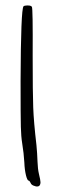

<svg xmlns="http://www.w3.org/2000/svg" viewBox="-20 -681 212 697"><path d="M65.4 -658.2Q69.3 -661.1 78.1 -661.1Q79.1 -661.1 81.1 -661.1Q92.8 -661.1 95.7 -656.2Q99.6 -652.3 98.6 -477.5Q98.6 -342.8 100.6 -291Q102.5 -238.3 112.3 -154.3Q115.2 -125 116.2 -93.8Q117.2 -67.4 121.1 -50.8Q127 -26.4 127 -19.5Q127 -11.7 123 -6.8Q120.1 -3.9 114.3 -3.9Q110.4 -3.9 105.5 -5.9Q93.8 -8.8 90.8 -17.6Q86.9 -25.4 84 -25.4Q79.1 -25.4 74.2 -44.9Q69.3 -65.4 68.4 -90.8Q66.4 -125 60.5 -161.1Q56.6 -184.6 55.7 -220.7Q54.7 -256.8 54.7 -387.7Q55.7 -646.5 65.4 -658.2Z"/></svg>

Font: Yahfie
Style: Heavy
Weight: 600
Designer: Joe Palazzolo
Foundry: jozolo LLC
Version: Version 001.000